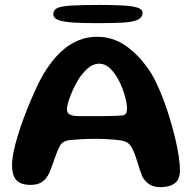

<svg xmlns="http://www.w3.org/2000/svg" viewBox="-20 -756 796 796"><path d="M644.5 20Q620.5 20 602.2 9.8Q584 -0.5 570.5 -22.5Q565.5 -34.5 560.5 -50Q555.5 -65.5 550.5 -81.8Q545.5 -98 540 -113.2Q534.5 -128.5 528.5 -140Q520.5 -155.5 510 -163.2Q499.5 -171 481 -174Q472 -175.5 454.8 -177Q437.5 -178.5 416.8 -179.5Q396 -180.5 377.5 -180.5Q349.5 -180.5 320.8 -179Q292 -177.5 271 -175.5Q252.5 -173 242.5 -166.8Q232.5 -160.5 226 -147Q219.5 -134 212.8 -115.8Q206 -97.5 199 -77.5Q192 -57.5 184.5 -39Q173 -15.5 155.5 -2.5Q138 10.5 106.5 10.5Q81 10.5 64 2.5Q47 -5.5 38.5 -23.5Q30 -41.5 30 -72Q30 -96.5 36.8 -128.8Q43.5 -161 54.8 -197.2Q66 -233.5 79.8 -270.2Q93.5 -307 108 -340.8Q122.5 -374.5 135.5 -401.8Q148.5 -429 158 -445Q175 -474.5 197.2 -502.8Q219.5 -531 247.2 -553.8Q275 -576.5 308.8 -590Q342.5 -603.5 383 -603.5Q446.5 -603.5 499 -567.8Q551.5 -532 593.5 -472Q609.5 -450.5 625.2 -418.2Q641 -386 656 -347Q671 -308 683.5 -266.5Q696 -225 705.8 -184.8Q715.5 -144.5 720.8 -109.8Q726 -75 726 -49.5Q726 -11.5 704 4.2Q682 20 644.5 20ZM489 -277.5Q499.5 -280 503 -287Q506.5 -294 506.5 -308.5Q506.5 -322.5 501.8 -342.8Q497 -363 489 -385.2Q481 -407.5 470.5 -426.5Q455.5 -454.5 435.5 -473.2Q415.5 -492 392 -492Q365.5 -492 342 -471Q318.5 -450 300.5 -419Q293.5 -407 286 -391.2Q278.5 -375.5 272 -359Q265.5 -342.5 261.5 -327.8Q257.5 -313 257.5 -302.5Q257.5 -287 270.2 -280.8Q283 -274.5 308 -274.5Q355 -274.5 389.5 -274.5Q424 -274.5 448.5 -275.2Q473 -276 489 -277.5ZM384.5 -660Q330 -660 288.8 -662.2Q247.5 -664.5 224.2 -672.2Q201 -680 201 -697.5Q201 -713.5 216 -721.8Q231 -730 273 -732.8Q315 -735.5 396 -735.5Q451.5 -735.5 490.5 -733.2Q529.5 -731 550.2 -724.2Q571 -717.5 571 -703.5Q571 -683 550.2 -673.8Q529.5 -664.5 488.2 -662.2Q447 -660 384.5 -660Z"/></svg>

Font: Gluten Medium
Style: Regular
Weight: 500
Designer: Tyler Finck
Foundry: Etcetera Type Company
Version: Version 1.300